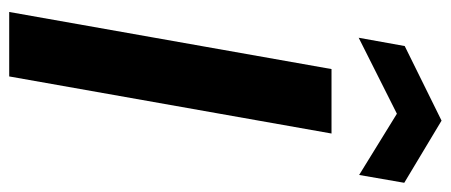

<svg xmlns="http://www.w3.org/2000/svg" viewBox="-301 -678 979 417"><g transform="rotate(90 188.5 -469.5)"><path d="M6 0 130 -700H270L146 0ZM62 -759 80 -859 242 -939 377 -858 360 -760 227 -842Z"/></g></svg>

Font: DM Sans 36pt ExtraBold
Style: Italic
Weight: 800
Italic angle: -10°
Designer: Colophon Foundry, Jonny Pinhorn
Foundry: Colophon Foundry
Version: Version 4.004;gftools[0.9.30]